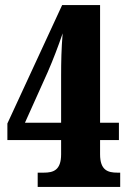

<svg xmlns="http://www.w3.org/2000/svg" viewBox="-20 -734 506 754"><path d="M128 0H452V-56H441C404 -56 373 -65 373 -128V-184H447V-252H373V-714H224L9 -249V-184H220V-128C220 -65 189 -56 152 -56H128ZM78 -252 167 -450C188 -498 209 -553 226 -603C221 -541 220 -493 220 -435V-252Z"/></svg>

Font: Noto Serif Hebrew ExtraCondensed Black
Style: Regular
Weight: 900
Width: 2
Designer: Monotype Design Team
Foundry: Monotype Imaging Inc.
Version: Version 2.004